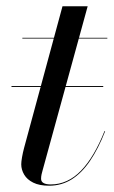

<svg xmlns="http://www.w3.org/2000/svg" viewBox="-20 -580 361 610"><path d="M16.5 -303.5V-306.5H308V-303.5ZM136 10Q105 10 85.5 0.2Q66 -9.5 56.8 -25.2Q47.5 -41 47.5 -58Q47.5 -66 50 -80.5Q52.5 -95 56.5 -110L178.5 -560H258.5L115 -37.5Q113.5 -32.5 112 -25.8Q110.5 -19 110.5 -12Q110.5 6 141.5 6Q168 6 192.2 -5Q216.5 -16 237.5 -37.8Q258.5 -59.5 277.2 -91.2Q296 -123 312 -163.5L314 -163Q292.5 -108 266.2 -69.2Q240 -30.5 207.8 -10.2Q175.5 10 136 10ZM51 -457.5V-460H321V-457.5Z"/></svg>

Font: Bodoni Moda 72pt
Style: Italic
Weight: 400
Italic angle: -13°
Designer: Owen Earl
Foundry: indestructible type
Version: Version 2.005